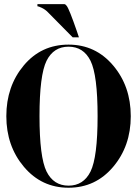

<svg xmlns="http://www.w3.org/2000/svg" viewBox="-20 -879 655 904"><path d="M351.6 -703.1H322.3L205.6 -821.3Q192.9 -834.5 176.3 -842.3Q161.1 -849.6 156.2 -849.6V-859.4H283.2Q288.1 -859.4 293.9 -851.6Q305.7 -836.9 341.8 -732.4ZM302.7 -668.9Q429.7 -668.9 512.7 -570.8Q595.7 -472.7 595.7 -332Q595.7 -191.4 512.7 -93.3Q429.7 4.9 302.7 4.9Q175.8 4.9 92.8 -93.3Q9.8 -191.4 9.8 -332Q9.8 -472.7 91.8 -570.8Q173.8 -668.9 302.7 -668.9ZM199.2 -592.8Q166 -525.4 166 -332Q166 -138.7 199.2 -71.3Q232.4 -4.9 302.7 -4.9Q373 -4.9 406.2 -71.3Q439.5 -138.7 439.5 -332Q439.5 -525.4 406.2 -592.8Q373 -659.2 302.7 -659.2Q232.4 -659.2 199.2 -592.8Z"/></svg>

Font: spinwerad
Style: Bold
Weight: 700
Width: 7
Version: Version 0.3